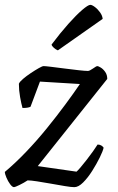

<svg xmlns="http://www.w3.org/2000/svg" viewBox="-27 -773 487 793"><path d="M31 0Q24 0 15 -12Q6 -24 -0.5 -39.5Q-7 -55 -7 -63Q36 -99 80.5 -145.5Q125 -192 166 -242.5Q207 -293 242.5 -341Q278 -389 303 -426L138 -436L99 -332Q89 -327 66 -327Q61 -344 56 -372Q51 -400 51 -427Q54 -435 68 -447Q82 -459 100 -471Q118 -483 133 -491.5Q148 -500 153 -500Q160 -500 184.5 -497Q209 -494 240 -490Q271 -486 298 -483Q325 -480 336 -480Q343 -480 357 -490Q371 -500 375 -500Q379 -500 389 -494Q399 -488 407.5 -476Q416 -464 416 -447L129 -87L289 -64Q294 -68 305.5 -81.5Q317 -95 331 -113Q345 -131 357.5 -148.5Q370 -166 376 -176Q385 -176 391.5 -172Q398 -168 401 -163Q398 -149 385 -122.5Q372 -96 354 -67.5Q336 -39 316.5 -19.5Q297 0 280 0Q267 0 240.5 -4.5Q214 -9 183 -14.5Q152 -20 126 -24Q100 -28 87 -28Q72 -18 53.5 -9Q35 0 31 0ZM212 -565Q204 -568 195.5 -575.5Q187 -583 186 -589Q222 -637 255 -674Q288 -711 312.5 -732Q337 -753 346 -753Q353 -753 365 -744Q377 -735 386.5 -721.5Q396 -708 397 -695Z"/></svg>

Font: Texturina
Style: Italic
Weight: 400
Italic angle: -11°
Designer: Guillermo Torres Carreño
Foundry: Omnibus-Type
Version: Version 1.002; ttfautohint (v1.8.3)